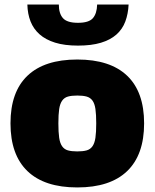

<svg xmlns="http://www.w3.org/2000/svg" viewBox="-20 -811 678 842"><path d="M319 11Q175 11 100.5 -60.5Q26 -132 26 -270Q26 -408 100.5 -479Q175 -550 319 -550Q463 -550 537.5 -479Q612 -408 612 -270Q612 -132 537.5 -60.5Q463 11 319 11ZM319 -147Q344 -147 360 -151.5Q376 -156 385.5 -169.5Q395 -183 398.5 -207Q402 -231 402 -270Q402 -309 398.5 -333Q395 -357 385.5 -370Q376 -383 360 -387.5Q344 -392 319 -392Q294 -392 278 -387.5Q262 -383 252.5 -369.5Q243 -356 239.5 -332.5Q236 -309 236 -270Q236 -231 239.5 -207Q243 -183 252.5 -169.5Q262 -156 278 -151.5Q294 -147 319 -147ZM322 -611Q263 -611 221.5 -624Q180 -637 153.5 -660.5Q127 -684 114 -717Q101 -750 100 -791H238Q238 -752 256 -731.5Q274 -711 322 -711Q370 -711 387.5 -731.5Q405 -752 406 -791H544Q542 -750 529.5 -716.5Q517 -683 490.5 -659.5Q464 -636 422.5 -623.5Q381 -611 322 -611Z"/></svg>

Font: Encode Sans Narrow
Style: Black
Weight: 900
Designer: Pablo Impallari, Andres Torresi
Foundry: Pablo Impallari, Andres Torresi
Version: Version 1.000; ttfautohint (v1.00) -l 8 -r 50 -G 200 -x 14 -